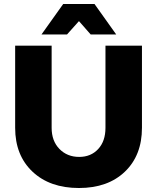

<svg xmlns="http://www.w3.org/2000/svg" viewBox="-20 -930 789 963"><path d="M376 -824 316 -757H188L297 -910H454L563 -757H435ZM509 -701H692V-289Q692 -151 606.5 -69Q521 13 376 13Q230 13 143 -69Q56 -151 56 -289V-701H239V-289Q239 -223 278 -183Q317 -143 377 -143Q436 -143 472.5 -182.5Q509 -222 509 -289Z"/></svg>

Font: Montserrat arm
Style: Bold
Weight: 700
Designer: Julieta Ulanovsky
Foundry: Julieta Ulanovsky
Version: Version 6.000;PS 006.000;hotconv 1.0.88;makeotf.lib2.5.64775